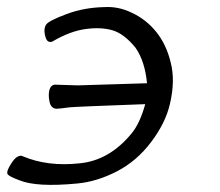

<svg xmlns="http://www.w3.org/2000/svg" viewBox="-78 -507 620 542"><path d="M337 -272Q331 -335 304 -373Q272 -412 239.5 -421.5Q207 -431 163.5 -425Q120 -419 72 -391Q67 -387 59.5 -389.5Q52 -392 48.5 -410Q45 -428 53 -438.5Q61 -449 110.5 -467.5Q160 -486 218 -487Q256 -489 292 -472Q334 -453 363 -417Q392 -381 404 -330Q417 -280 402 -215Q390 -161 349 -106.5Q308 -52 251.5 -23Q195 6 140 11Q26 22 -23 2Q-56 -10 -57.5 -17.5Q-59 -25 -47.5 -43.5Q-36 -62 -27 -65.5Q-18 -69 -14 -66Q57 -36 147 -46Q231 -54 294 -131Q317 -159 332 -213Q138 -206 118 -204Q89 -200 81 -200Q66 -201 62 -219Q58 -237 61 -251Q65 -268 78 -268L142 -266Q155 -266 337 -272Z"/></svg>

Font: LXGW Bright GB
Style: Italic
Weight: 400
Italic angle: -12°
Designer: Christian Thalmann (Catharsis Fonts)
Foundry: LXGW / Christian Thalmann (Catharsis Fonts) / Fontworks Inc.
Version: Version 5.510